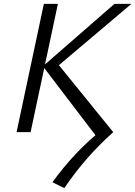

<svg xmlns="http://www.w3.org/2000/svg" viewBox="-20 -678 694 985"><path d="M310 287 249 257Q303 182 367 113.5Q431 45 507 -15L489 41L200 -338L567 -658H654L259 -324L269 -360L561 0Q489 64 426.5 135.5Q364 207 310 287ZM65 0 205 -658H277L137 0Z"/></svg>

Font: Ysabeau Infant
Style: Italic
Weight: 400
Italic angle: -12°
Designer: Christian Thalmann (Catharsis Fonts)
Version: Version 2.001;gftools[0.9.30]; featfreeze: ss01,ss02,lnum